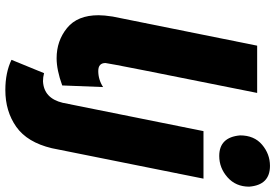

<svg xmlns="http://www.w3.org/2000/svg" viewBox="-176 -654 1031 719"><g transform="rotate(90 339.5 -294.5)"><path d="M198 9Q133 9 85 -30Q37 -69 37 -148Q37 -169 42 -201L151 -742H328Q216 -185 216 -174Q216 -147 246 -147Q278 -147 306 -165L300 -12Q242 9 198 9ZM317 201Q252 201 204 178L254 56Q269 60 284 60Q348 57 365 -14L471 -541H649L535 27Q513 119 455 160Q397 201 317 201ZM564 -600Q494 -600 487 -678Q487 -731 522 -760.5Q557 -790 601 -790Q673 -790 679 -712Q679 -662 644 -631Q609 -600 564 -600Z"/></g></svg>

Font: Argentum Novus
Style: Bold Italic
Weight: 700
Designer: Julieta Ulanovsky (font) & Cristiano Sobral (main changes)
Foundry: Julieta Ulanovsky (font) & Cristiano Sobral (main changes)
Version: Version 3.00;November 27, 2020;FontCreator 13.0.0.2655 64-bi